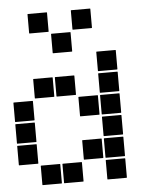

<svg xmlns="http://www.w3.org/2000/svg" viewBox="-55 -841 710 883"><g transform="rotate(-5 300.0 -400.0)"><path d="M307 -795H393Q395 -795 395 -793V-707Q395 -705 393 -705H307Q305 -705 305 -707V-793Q305 -795 307 -795ZM107 -795H193Q195 -795 195 -793V-707Q195 -705 193 -705H107Q105 -705 105 -707V-793Q105 -795 107 -795ZM207 -695H293Q295 -695 295 -693V-607Q295 -605 293 -605H207Q205 -605 205 -607V-693Q205 -695 207 -695ZM407 -595H493Q495 -595 495 -593V-507Q495 -505 493 -505H407Q405 -505 405 -507V-593Q405 -595 407 -595ZM407 -495H493Q495 -495 495 -493V-407Q495 -405 493 -405H407Q405 -405 405 -407V-493Q405 -495 407 -495ZM207 -495H293Q295 -495 295 -493V-407Q295 -405 293 -405H207Q205 -405 205 -407V-493Q205 -495 207 -495ZM107 -495H193Q195 -495 195 -493V-407Q195 -405 193 -405H107Q105 -405 105 -407V-493Q105 -495 107 -495ZM407 -395H493Q495 -395 495 -393V-307Q495 -305 493 -305H407Q405 -305 405 -307V-393Q405 -395 407 -395ZM307 -395H393Q395 -395 395 -393V-307Q395 -305 393 -305H307Q305 -305 305 -307V-393Q305 -395 307 -395ZM7 -395H93Q95 -395 95 -393V-307Q95 -305 93 -305H7Q5 -305 5 -307V-393Q5 -395 7 -395ZM407 -295H493Q495 -295 495 -293V-207Q495 -205 493 -205H407Q405 -205 405 -207V-293Q405 -295 407 -295ZM7 -295H93Q95 -295 95 -293V-207Q95 -205 93 -205H7Q5 -205 5 -207V-293Q5 -295 7 -295ZM407 -195H493Q495 -195 495 -193V-107Q495 -105 493 -105H407Q405 -105 405 -107V-193Q405 -195 407 -195ZM307 -195H393Q395 -195 395 -193V-107Q395 -105 393 -105H307Q305 -105 305 -107V-193Q305 -195 307 -195ZM7 -195H93Q95 -195 95 -193V-107Q95 -105 93 -105H7Q5 -105 5 -107V-193Q5 -195 7 -195ZM407 -95H493Q495 -95 495 -93V-7Q495 -5 493 -5H407Q405 -5 405 -7V-93Q405 -95 407 -95ZM207 -95H293Q295 -95 295 -93V-7Q295 -5 293 -5H207Q205 -5 205 -7V-93Q205 -95 207 -95ZM107 -95H193Q195 -95 195 -93V-7Q195 -5 193 -5H107Q105 -5 105 -7V-93Q105 -95 107 -95Z"/></g></svg>

Font: Pixel Panel Black
Style: Regular
Weight: 900
Monospace: yes
Designer: Óliver Lalan
Foundry: Óliver Lalan
Version: Version 1.000; ttfautohint (v1.8.4.7-5d5b-dirty);gftools[0.9